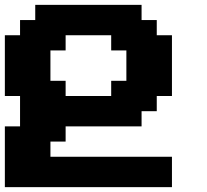

<svg xmlns="http://www.w3.org/2000/svg" viewBox="-20 -645 852 790"><path d="M0 125H687.5V0H187.5V-62.5H250V-125H562.5V-187.5H625V-250H687.5V-500H625V-562.5H562.5V-625H125V-562.5H62.5V-500H0V-250H62.5V-125H0ZM437.5 -250H250V-312.5H187.5V-437.5H250V-500H437.5V-437.5H500V-312.5H437.5Z"/></svg>

Font: Faithful 32x
Style: Semibold
Weight: 400
Foundry: Faithful Resource Pack
Version: Version 1.0; January 27, 2023